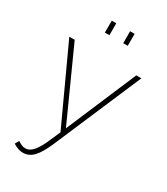

<svg xmlns="http://www.w3.org/2000/svg" viewBox="-228 -828 993 1142"><g transform="rotate(30 269.0 -256.5)"><path d="M125 216Q91 216 56 193L71 166Q85 175 97 180.5Q109 186 124 186Q154 186 179.5 154.5Q205 123 229 65L258 -1L19 -520H56L274 -38L479 -520H514L258 78Q225 154 194.5 185Q164 216 125 216ZM190 -647V-729H221V-647ZM316 -647V-729H347V-647Z"/></g></svg>

Font: Raleway ExtraLight
Style: Regular
Weight: 200
Designer: Matt McInerney, Pablo Impallari, Rodrigo Fuenzalida
Foundry: Matt McInerney, Pablo Impallari, Rodrigo Fuenzalida
Version: Version 4.026